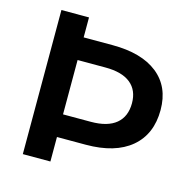

<svg xmlns="http://www.w3.org/2000/svg" viewBox="-103 -801 888 901"><g transform="rotate(15 340.5 -350.0)"><path d="M657 -367Q657 -249 579.5 -184Q502 -119 360 -119H220V0H86V-700H220V-603H360Q502 -603 579.5 -541.5Q657 -480 657 -367ZM519 -363Q519 -426 477.5 -459.5Q436 -493 355 -493H220V-229H355Q436 -229 477.5 -263.5Q519 -298 519 -363Z"/></g></svg>

Font: Gontserrat Medium
Style: Regular
Weight: 500
Designer: Julieta Ulanovsky
Foundry: Julieta Ulanovsky
Version: Version 6.001